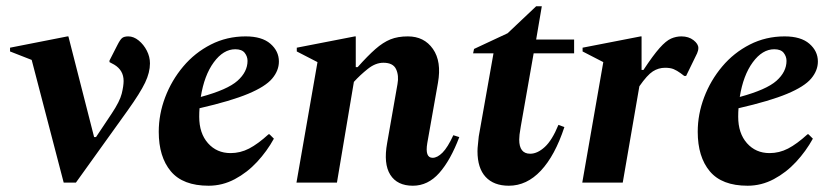

<svg xmlns="http://www.w3.org/2000/svg" viewBox="-20 -582 2648 612"><path d="M183 0 81 -391 12 -418V-430L195 -466H198L280 -145H286L336 -220Q362 -259 368 -283.5Q374 -308 374 -324Q374 -358 344 -376L329 -384V-389L354 -438Q363 -456 369.5 -461Q376 -466 389 -466Q406 -466 422 -453Q438 -440 448 -420.5Q458 -401 458 -380Q458 -351 442.5 -318.5Q427 -286 387 -230L222 0Z M645 10Q563 10 524.5 -36Q486 -82 486 -162Q486 -218 506.5 -272Q527 -326 564 -370Q601 -414 652 -440Q703 -466 763 -466Q815 -466 842 -442.5Q869 -419 869 -386Q869 -357 847.5 -331.5Q826 -306 771 -283Q716 -260 616 -237Q615 -224 615 -210Q615 -157 643 -125.5Q671 -94 715 -94Q746 -94 774 -108.5Q802 -123 836 -154H839L853 -140Q831 -100 799.5 -66Q768 -32 728.5 -11Q689 10 645 10ZM730 -425Q692 -425 661.5 -383.5Q631 -342 620 -273Q705 -296 737 -324.5Q769 -353 769 -388Q769 -402 760 -413.5Q751 -425 730 -425Z M925 0 992 -384 926 -418V-430L1111 -466H1114V-368H1120Q1152 -404 1176.5 -425.5Q1201 -447 1224.5 -456.5Q1248 -466 1280 -466Q1332 -466 1360 -426Q1388 -386 1376 -318L1342 -126Q1334 -79 1359 -79Q1374 -79 1390.5 -95.5Q1407 -112 1425 -151L1444 -145Q1416 -71 1380 -30.5Q1344 10 1296 10Q1246 10 1224 -25Q1202 -60 1214 -126L1247 -314Q1252 -341 1242.5 -361.5Q1233 -382 1202 -382Q1177 -382 1152.5 -362.5Q1128 -343 1108 -321L1054 0Z M1602 10Q1554 10 1528 -18Q1502 -46 1502 -100Q1502 -110 1503.5 -122Q1505 -134 1506 -147L1553 -412H1488L1491 -426L1598 -476L1689 -562H1707L1689 -456H1810V-412H1681L1640 -179Q1637 -162 1636 -153Q1635 -144 1635 -137Q1635 -92 1670 -92Q1693 -92 1716.5 -113.5Q1740 -135 1760 -184L1779 -177Q1749 -86 1704 -38Q1659 10 1602 10Z M1836 0 1903 -384 1837 -418V-430L2022 -466H2025V-359H2031Q2062 -406 2082.5 -429Q2103 -452 2119 -459Q2135 -466 2152 -466Q2175 -466 2190.5 -454Q2206 -442 2206 -429Q2206 -421 2202 -412L2167 -340H2161L2149 -349Q2138 -357 2127.5 -361.5Q2117 -366 2100 -366Q2079 -366 2061 -354.5Q2043 -343 2018 -307L1965 0Z M2363 10Q2281 10 2242.5 -36Q2204 -82 2204 -162Q2204 -218 2224.5 -272Q2245 -326 2282 -370Q2319 -414 2370 -440Q2421 -466 2481 -466Q2533 -466 2560 -442.5Q2587 -419 2587 -386Q2587 -357 2565.5 -331.5Q2544 -306 2489 -283Q2434 -260 2334 -237Q2333 -224 2333 -210Q2333 -157 2361 -125.5Q2389 -94 2433 -94Q2464 -94 2492 -108.5Q2520 -123 2554 -154H2557L2571 -140Q2549 -100 2517.5 -66Q2486 -32 2446.5 -11Q2407 10 2363 10ZM2448 -425Q2410 -425 2379.5 -383.5Q2349 -342 2338 -273Q2423 -296 2455 -324.5Q2487 -353 2487 -388Q2487 -402 2478 -413.5Q2469 -425 2448 -425Z"/></svg>

Font: Spectral
Style: Bold Italic
Weight: 700
Italic angle: -10°
Designer: Jean-Baptiste Levee
Foundry: Production Type
Version: Version 2.001